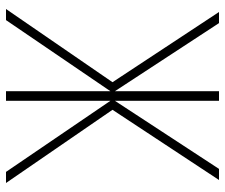

<svg xmlns="http://www.w3.org/2000/svg" viewBox="-75 -675 750 640"><g transform="rotate(90 300.0 -355.0)"><path d="M10 0 254 -355 20 -710H57L284 -363V-710H316V-363L543 -710H580L346 -355L590 0H553L316 -348V0H284V-348L47 0Z"/></g></svg>

Font: Geist Mono Thin
Style: Regular
Weight: 100
Monospace: yes
Designer: Basement.studio, Andrés Briganti, Mateo Zaragoza
Foundry: Basement.studio, Vercel, Andrés Briganti, Guido Ferreyra, Mateo Zaragoza
Version: Version 1.500; ttfautohint (v1.8.4.7-5d5b)